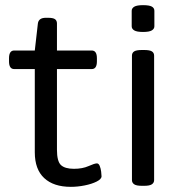

<svg xmlns="http://www.w3.org/2000/svg" viewBox="-20 -719 720 745"><path d="M255 6Q188 6 151.5 -28Q115 -62 115 -128V-451H35Q15 -451 15 -481V-493Q15 -523 35 -523H115L127 -628Q130 -650 158 -650H166Q186 -650 193.5 -644.5Q201 -639 201 -628V-523H336Q356 -523 356 -493V-481Q356 -451 336 -451H201V-138Q201 -93 216.5 -78.5Q232 -64 267 -64Q300 -64 323.5 -74.5Q347 -85 356 -85Q363 -85 367 -75Q371 -65 372.5 -53Q374 -41 374 -35Q374 -24 355 -14.5Q336 -5 308.5 0.5Q281 6 255 6Z M531 2Q509 2 500.5 -4Q492 -10 492 -20V-503Q492 -514 500.5 -519.5Q509 -525 531 -525H539Q561 -525 569.5 -519.5Q578 -514 578 -503V-20Q578 -10 569.5 -4Q561 2 539 2ZM535 -595Q511 -595 501 -601Q491 -607 491 -617V-677Q491 -687 501 -693Q511 -699 535 -699Q559 -699 569 -693.5Q579 -688 579 -677V-617Q579 -607 569 -601Q559 -595 535 -595Z"/></svg>

Font: Asap Expanded
Style: Regular
Weight: 400
Width: 7
Designer: Pablo Cosgaya
Foundry: Omnibus-Type
Version: Version 3.001; ttfautohint (v1.8.4.7-5d5b)